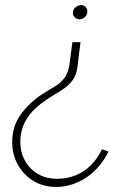

<svg xmlns="http://www.w3.org/2000/svg" viewBox="-20 -540 456 756"><path d="M285 -277Q281 -246 267.5 -226.5Q254 -207 234 -193Q214 -179 189.5 -164.5Q165 -150 139 -130Q98 -98 79 -61Q60 -24 60 18Q60 60 78.5 93Q97 126 129.5 145Q162 164 205 164Q244 164 278.5 150Q313 136 339 109.5Q365 83 381 48Q387 50 394 52Q401 54 407 57Q394 84 374.5 108.5Q355 133 329 152.5Q303 172 270.5 184Q238 196 201 196Q150 196 111 172Q72 148 50 108Q28 68 28 20Q28 -41 60 -87Q92 -133 147 -170Q174 -187 196.5 -200Q219 -213 234.5 -234Q250 -255 255 -296L265 -374H297ZM300 -520Q309 -520 316.5 -513Q324 -506 324 -495Q324 -481 314 -472.5Q304 -464 293 -464Q283 -464 275 -471Q267 -478 267 -489Q267 -503 277.5 -511.5Q288 -520 300 -520Z"/></svg>

Font: Josefin Sans Thin ExtraLight
Style: Italic
Weight: 250
Italic angle: -7°
Version: Version 2.000